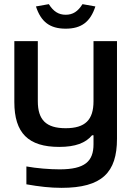

<svg xmlns="http://www.w3.org/2000/svg" viewBox="-20 -698 632 924"><path d="M543 -30V-500H430V-211C430 -121 390 -81 296 -81C202 -81 162 -121 162 -211V-500H49V-207C49 -58 116 9 265 9C343 9 392 -10 423 -47H430V-4C430 79 388 117 267 117C219 117 156 112 107 103V189C169 200 222 206 276 206C471 206 543 132 543 -30ZM153 -667 215 -678C237 -643 262 -627 296 -627C331 -627 355 -643 377 -678L439 -667C415 -593 372 -560 296 -560C220 -560 177 -593 153 -667Z"/></svg>

Font: LT Wave Medium
Style: Regular
Weight: 500
Designer: Daniel Lyons
Version: Version 2.5 (Glyphs App)